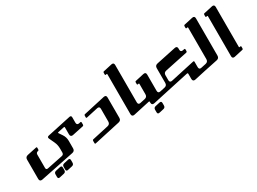

<svg xmlns="http://www.w3.org/2000/svg" viewBox="-45 -1627 3641 2715"><g transform="rotate(-30 1775.5 -269.0)"><path d="M996.1 -223.1C1007.3 -225.6 1012.7 -232.4 1012.7 -243.7V-276.9C1012.7 -288.1 1007.3 -293 996.1 -290.5L976.6 -286.1C971.7 -285.2 967.3 -284.7 962.9 -284.7C943.4 -284.7 933.6 -296.9 933.6 -321.3V-405.8C933.6 -424.8 926.3 -434.1 911.1 -434.1C908.2 -434.1 904.3 -433.6 900.4 -432.6L517.1 -350.1C494.6 -345.2 488.3 -332.5 498 -311.5L538.6 -224.1C555.2 -188.5 563 -151.4 563 -112.3V-47.4C563 -24.4 551.8 -10.7 529.3 -6.3L275.4 45.9C271.5 46.4 268.1 46.9 265.1 46.9C249.5 46.9 241.7 37.6 241.7 18.6V-196.8C241.7 -219.7 252.9 -232.9 275.4 -237.3H275.9C285.6 -239.3 290 -245.1 290 -254.9V-281.7C290 -291.5 285.6 -295.4 275.9 -293.5L123.5 -261.2C94.7 -254.9 80.6 -237.3 80.6 -208V104C80.6 131.3 91.3 144.5 113.8 144.5C118.2 144.5 123 144 128.4 143.1C258.3 116.7 551.3 56.6 681.2 30.3C710 24.4 724.1 6.8 724.1 -22.5V-144.5C724.1 -185.5 712.9 -222.2 689.9 -255.9L653.3 -309.6C647.9 -317.9 649.4 -322.8 659.2 -324.7L758.3 -345.7C768.1 -347.7 772.5 -343.8 772.5 -334V-225.1C772.5 -197.8 783.2 -184.1 805.2 -184.1C809.6 -184.1 814.9 -185.1 820.3 -186ZM324.7 173.3C324.7 150.4 335.4 136.7 357.9 131.8L430.2 115.7C434.1 114.7 438 114.3 440.9 114.3C456.1 114.3 463.4 123.5 463.4 142.6V182.6C463.4 205.6 452.6 219.2 430.2 224.1L357.9 240.2C354 241.2 350.1 241.7 347.2 241.7C332 241.7 324.7 232.4 324.7 213.4ZM477.1 139.6C477.1 116.7 487.8 103 510.3 98.1L582.5 82C586.4 81.1 590.3 80.6 593.3 80.6C608.4 80.6 615.7 89.8 615.7 108.9V148.9C615.7 171.9 605 185.5 582.5 190.4L510.3 206.5C506.3 207.5 502.4 208 499.5 208C484.4 208 477.1 198.7 477.1 179.7Z M1301.8 -342.8C1306.6 -343.8 1311.5 -344.2 1315.4 -344.2C1335 -344.2 1344.7 -332 1344.7 -308.1V-102.1C1344.7 -72.8 1330.6 -54.7 1301.8 -48.3L1036.6 10.3C1026.9 12.2 1022.5 18.1 1022.5 27.8L1022.9 65.9C1022.9 75.7 1027.3 79.6 1037.1 77.6L1463.4 -16.1C1492.2 -22.5 1506.3 -39.6 1506.3 -67.9L1505.9 -400.4C1505.9 -424.3 1496.1 -436.5 1476.6 -436.5C1472.7 -436.5 1467.8 -436 1462.9 -435.1L1112.3 -356.9C1102.5 -355 1098.1 -349.1 1098.1 -339.4V-312.5C1098.1 -302.7 1102.5 -298.8 1112.3 -300.8Z M1668 -38.6C1668 -11.7 1678.7 2 1700.7 2C1705.1 2 1710.4 1 1715.8 0L1937 -48.8V-116.2L1872.1 -102.1C1866.7 -101.1 1862.3 -100.1 1857.9 -100.1C1838.9 -100.1 1829.1 -112.3 1829.1 -136.7V-744.1C1829.1 -768.1 1819.3 -780.3 1799.8 -780.3C1795.9 -780.3 1791 -779.8 1786.1 -778.8L1647.5 -748C1637.7 -746.1 1633.3 -740.2 1633.3 -730.5V-703.6C1633.3 -693.8 1637.7 -689.5 1647.5 -691.9L1658.2 -694.3C1664.6 -695.8 1668 -692.9 1668 -686.5Z M1992.2 -38.6C1992.2 -5.9 2008.3 6.8 2040 0L2261.2 -48.8V-116.2L2196.3 -102.1C2167.5 -95.7 2153.3 -106.9 2153.3 -136.7V-400.4C2153.3 -429.7 2139.2 -441.4 2110.4 -435.1L1971.7 -404.3C1961.9 -402.3 1957.5 -396.5 1957.5 -386.7V-359.9C1957.5 -350.1 1961.9 -345.7 1971.7 -348.1L1982.4 -350.6C1988.8 -352.1 1992.2 -349.1 1992.2 -342.8V-172.4C1992.2 -143.1 1978 -125 1949.2 -118.7L1883.8 -104.5V-37.1L1982.4 -58.6C1988.8 -60.1 1992.2 -57.6 1992.2 -51.3ZM2001 85.9C2001 63 2011.7 49.3 2034.2 44.4L2106.4 28.3C2128.9 23.4 2139.6 32.2 2139.6 55.2V95.2C2139.6 118.2 2128.9 131.8 2106.4 136.7L2034.2 152.8C2011.7 157.7 2001 148.9 2001 126Z M2646 -132.3C2657.2 -134.8 2662.6 -129.9 2662.6 -118.7V-38.6C2662.6 -11.7 2673.3 2 2695.3 2C2699.7 2 2705.1 1 2710.4 0L2931.6 -48.8V-116.2L2866.7 -102.1C2861.3 -101.1 2856.9 -100.1 2852.5 -100.1C2833.5 -100.1 2823.7 -112.3 2823.7 -136.7V-222.2C2823.7 -233.4 2818.4 -238.3 2807.1 -235.8L2415 -149.9C2410.2 -148.9 2405.3 -148.4 2401.4 -148.4C2381.8 -148.4 2372.1 -160.6 2372.1 -184.6V-262.7C2372.1 -292 2385.7 -309.6 2415 -315.9L2783.7 -393.1C2794.9 -395.5 2800.3 -402.3 2800.3 -413.6V-437C2800.3 -448.2 2794.9 -453.1 2783.7 -450.7L2764.2 -446.8C2759.3 -445.8 2754.4 -445.3 2750.5 -445.3C2730.5 -445.3 2721.2 -457 2721.2 -481.4V-497.6C2721.2 -522 2711.4 -533.7 2691.9 -533.7C2687.5 -533.7 2683.1 -533.2 2678.2 -532.2L2358.4 -464.8C2329.1 -458.5 2315.4 -440.9 2315.4 -411.6V-171.9C2315.4 -142.6 2301.3 -125 2272.5 -118.7L2208 -104.5V-37.1Z M3105 -84.5C3133.8 -90.3 3147.9 -108.4 3147.9 -137.7V-744.1C3147.9 -773.4 3133.8 -785.2 3105 -778.8L2966.3 -748C2956.5 -746.1 2952.1 -740.2 2952.1 -730.5V-703.6C2952.1 -693.8 2956.5 -689.5 2966.3 -691.9L2977.1 -694.3C2983.4 -695.8 2986.8 -692.9 2986.8 -686.5V-172.4C2986.8 -143.1 2972.7 -125 2943.8 -118.7L2878.4 -104.5V-37.1Z M3470.7 -744.1C3470.7 -768.1 3460.9 -780.3 3441.4 -780.3C3437.5 -780.3 3432.6 -779.8 3427.7 -778.8L3289.1 -748C3279.3 -746.1 3274.9 -740.2 3274.9 -730.5V-703.6C3274.9 -693.8 3279.3 -689.5 3289.1 -691.9L3299.8 -694.3C3306.2 -695.8 3309.6 -692.9 3309.6 -686.5V-34.7C3309.6 -10.7 3319.3 1.5 3338.9 1.5C3342.8 1.5 3347.7 1 3352.5 0L3491.2 -30.8C3501 -32.7 3505.4 -38.6 3505.4 -48.3V-75.2C3505.4 -85 3501 -89.4 3491.2 -86.9L3480.5 -84.5C3474.1 -83 3470.7 -85.9 3470.7 -92.3Z"/></g></svg>

Font: QTS-Omar 
Style: Regular
Weight: 400
Designer: Mohammed Abd El khaliq
Foundry: QafType Studio
Version: Version 1.001